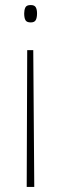

<svg xmlns="http://www.w3.org/2000/svg" viewBox="-20 -550 243 762"><path d="M127 -497Q127 -480 122 -470.5Q117 -461 102 -461Q86 -461 81 -470Q76 -479 76 -497Q76 -510 80.5 -520Q85 -530 102 -530Q117 -530 122 -521Q127 -512 127 -497ZM88 -351H112L116 192H86Z"/></svg>

Font: Noto Sans Myanmar Condensed Thin
Style: Regular
Weight: 100
Width: 3
Designer: Monotype Design Team
Foundry: Monotype Imaging Inc.
Version: Version 2.107; ttfautohint (v1.8.4.7-5d5b)